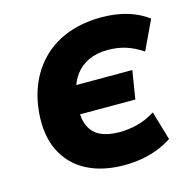

<svg xmlns="http://www.w3.org/2000/svg" viewBox="-106 -821 934 938"><g transform="rotate(-15 360.5 -352.5)"><path d="M410 11Q300 11 221 -30.5Q142 -72 103 -151Q64 -230 73 -342Q80 -427 111.5 -496Q143 -565 196.5 -614.5Q250 -664 323.5 -690Q397 -716 487 -716Q558 -716 617 -698.5Q676 -681 721 -647L651 -499Q608 -528 566 -541Q524 -554 475 -554Q420 -554 378.5 -534.5Q337 -515 310.5 -479Q284 -443 273 -392L244 -428H567L544 -285H230L264 -319Q261 -262 278.5 -224.5Q296 -187 333.5 -169Q371 -151 429 -151Q474 -151 518.5 -162Q563 -173 610 -202L653 -56Q618 -33 578.5 -18Q539 -3 496.5 4Q454 11 410 11Z"/></g></svg>

Font: Nunito Sans 9pt Black
Style: Italic
Weight: 900
Italic angle: -9°
Version: Version 3.101;gftools[0.9.27]